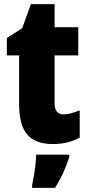

<svg xmlns="http://www.w3.org/2000/svg" viewBox="-20 -684 426 925"><path d="M287 -133Q305 -133 324 -138.5Q343 -144 364 -152V-21Q336 -6 304.5 2Q273 10 233 10Q152 10 112 -35Q72 -80 72 -182V-417H13V-501L87 -548L129 -664H243V-553H357V-417H243V-187Q243 -133 287 -133ZM314 72Q301 112 284.5 148.5Q268 185 245 221H135V207Q139 189 143.5 162Q148 135 151 108Q154 81 154 61H314Z"/></svg>

Font: Noto Sans Tamil Condensed Black
Style: Regular
Weight: 900
Width: 3
Designer: Jelle Bosma - Monotype Design Team
Foundry: Monotype Imaging Inc.
Version: Version 2.004; ttfautohint (v1.8.4.7-5d5b)